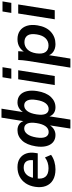

<svg xmlns="http://www.w3.org/2000/svg" viewBox="810 -1586 992 2653"><g transform="rotate(-90 1306.5 -260.0)"><path d="M292 10Q203 10 144.5 -25Q86 -60 62 -123.5Q38 -187 51 -271Q63 -347 99.5 -401.5Q136 -456 193 -485.5Q250 -515 323 -515Q396 -515 443.5 -483Q491 -451 511 -395.5Q531 -340 519 -267L514 -235H147L157 -301H436L417 -285Q428 -356 402.5 -392.5Q377 -429 318 -429Q276 -429 245.5 -410Q215 -391 196.5 -357.5Q178 -324 172 -282L167 -249Q156 -171 190.5 -128.5Q225 -86 308 -86Q347 -86 384.5 -97.5Q422 -109 457 -135L493 -51Q452 -21 400 -5.5Q348 10 292 10Z M856 216 905 -98H919Q894 -46 855 -18Q816 10 767 10Q706 10 666.5 -24.5Q627 -59 612.5 -120.5Q598 -182 611 -263Q631 -388 691 -451.5Q751 -515 834 -515Q887 -515 922 -487Q957 -459 965 -408H955L1007 -736H1131L1079 -408H1065Q1090 -459 1129 -487Q1168 -515 1217 -515Q1279 -515 1318.5 -481Q1358 -447 1372.5 -385.5Q1387 -324 1374 -243Q1354 -119 1293.5 -54.5Q1233 10 1149 10Q1097 10 1062 -18.5Q1027 -47 1019 -98H1029L980 216ZM808 -84Q855 -84 887 -126Q919 -168 932 -253Q945 -337 924.5 -379.5Q904 -422 857 -422Q812 -422 779.5 -379.5Q747 -337 733 -253Q720 -168 740.5 -126Q761 -84 808 -84ZM1126 -84Q1172 -84 1205 -125.5Q1238 -167 1251 -252Q1265 -336 1244 -379Q1223 -422 1176 -422Q1130 -422 1097.5 -379Q1065 -336 1052 -252Q1039 -167 1059.5 -125.5Q1080 -84 1126 -84Z M1457 0 1537 -505H1662L1582 0ZM1545 -600 1565 -722H1704L1684 -600Z M1698 216 1792 -379Q1797 -410 1800 -442Q1803 -474 1804 -505H1925L1919 -399H1904Q1929 -452 1976.5 -483.5Q2024 -515 2091 -515Q2161 -515 2208.5 -481Q2256 -447 2276 -385Q2296 -323 2282 -238Q2262 -116 2191.5 -53Q2121 10 2023 10Q1960 10 1916 -21Q1872 -52 1863 -104H1874L1823 216ZM2004 -86Q2063 -86 2103.5 -126.5Q2144 -167 2157 -248Q2171 -336 2141.5 -377.5Q2112 -419 2050 -419Q1992 -419 1950.5 -378.5Q1909 -338 1896 -258Q1883 -170 1913 -128Q1943 -86 2004 -86Z M2366 0 2446 -505H2571L2491 0ZM2454 -600 2474 -722H2613L2593 -600Z"/></g></svg>

Font: Mulish ExtraLight
Style: Italic
Weight: 200
Italic angle: -9°
Designer: Vernon Adams
Foundry: Vernon Adams
Version: Version 3.603